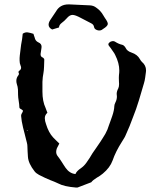

<svg xmlns="http://www.w3.org/2000/svg" viewBox="-20 -846 722 866"><path d="M76.2 -388.7 76.7 -387.2 78.1 -388.7ZM103 -258.8 101.6 -258.3 100.6 -257.3 103.5 -255.4 104.5 -257.3ZM182.1 -313Q182.1 -307.1 183.6 -299.8L187.5 -286.6Q199.2 -248 219.7 -226.1L233.4 -212.4L247.6 -198.7L242.2 -188L236.8 -177.7Q233.4 -168.9 233.4 -161.1Q233.4 -149.9 240.7 -141.1Q248.5 -131.3 258.8 -115.2L267.1 -102.1L275.9 -88.9Q293.9 -63.5 320.3 -61Q325.2 -74.2 345.7 -87.9Q358.9 -97.2 369.1 -111.3Q375 -119.1 383.8 -132.8L397.5 -155.3L415.5 -181.2L433.1 -207L444.3 -224.6L455.1 -242.2Q466.3 -262.7 470.7 -279.3L478.5 -300.8L486.3 -322.8Q495.1 -348.6 495.6 -367.2Q495.6 -374 500.5 -383.8Q507.3 -397 507.3 -410.6Q507.3 -413.6 506.8 -417Q506.3 -419.4 506.3 -422.4Q506.3 -434.1 513.7 -447.8Q517.1 -455.1 517.1 -467.3Q517.1 -471.7 516.6 -476.1L516.1 -492.2V-498Q516.1 -503.4 516.6 -507.8Q518.1 -517.6 518.1 -527.8Q518.1 -561.5 499.5 -598.1Q496.6 -605 489.3 -614.7L478 -630.9L471.2 -639.6Q468.8 -643.1 468.8 -646Q468.8 -650.9 474.6 -655.3Q479 -659.2 485.8 -660.2Q487.8 -660.6 489.3 -660.6Q494.6 -660.6 498.5 -658.2Q516.1 -647 531.2 -644Q536.1 -643.1 540.5 -638.2Q544.9 -634.3 546.9 -629.4Q553.7 -615.2 573.2 -608.9Q599.6 -600.1 610.8 -579.6Q615.7 -570.8 620.1 -566.9Q638.7 -551.3 638.7 -528.3Q638.7 -524.9 638.2 -521.5L634.8 -496.1Q632.8 -481.4 629.4 -470.7L606.9 -394.5Q593.8 -351.6 580.6 -319.3L564.5 -277.3L546.4 -235.4Q543.9 -229 538.6 -220.7L529.8 -206.5Q501.5 -162.1 487.8 -122.1Q476.1 -89.8 443.8 -63Q439 -58.6 430.7 -53.2L416.5 -44.4Q398.9 -33.7 391.6 -23.9L330.6 -0.5L327.6 0H323.7Q269 -4.4 243.7 -18.1Q235.4 -22.5 225.1 -26.4L206.5 -33.7Q185.5 -42 156.2 -57.1Q142.6 -64.5 136.2 -72.8Q107.9 -108.9 106 -138.7L104.5 -163.1L103.5 -187.5Q103.5 -193.8 101.1 -203.1L97.2 -218.3L90.8 -244.1L84 -270.5Q76.7 -300.8 75.2 -323.2V-324.2Q75.2 -329.1 78.6 -335L81.5 -339.8L83.5 -345.2V-345.7Q83.5 -349.1 76.2 -353Q72.3 -355 70.3 -356.4Q67.4 -358.9 67.4 -361.8L66.4 -376L64.5 -389.6Q61.5 -407.7 61.5 -417.5L61 -441.9Q60.1 -455.6 56.2 -465.8Q53.7 -473.6 53.7 -481Q53.7 -495.1 62.5 -505.9Q65.4 -509.3 65.4 -513.2Q65.4 -516.1 63.5 -519V-522.5Q64.5 -524.9 65.4 -525.9Q75.2 -531.7 75.2 -540.5Q75.2 -544.9 72.8 -550.3Q68.4 -560.1 68.4 -572.8V-584.5L69.3 -595.7Q71.3 -615.7 75.2 -644L79.6 -668.9L82.5 -693.8Q91.3 -700.2 101.6 -700.2Q104 -700.2 106 -699.7Q110.8 -699.2 117.7 -697.3L130.9 -693.4L133.3 -685.5L136.2 -677.2Q139.2 -661.1 153.3 -654.8Q167.5 -648.9 167.5 -635.3Q167.5 -632.3 167 -629.4L163.1 -603V-600.1Q163.1 -590.3 172.9 -586.4Q175.8 -585 177.7 -582Q179.7 -579.6 179.7 -577.6V-576.7L178.7 -545.9Q178.2 -528.3 175.8 -515.6Q172.4 -499.5 171.4 -477.1V-432.6Q171.4 -389.2 185.5 -359.4L189.5 -348.6L193.8 -337.4Q182.1 -327.1 182.1 -313ZM292.5 -826.2Q377.4 -822.8 386.2 -821.8Q402.3 -820.8 414.1 -811.5Q433.6 -798.3 445.3 -777.8L453.1 -765.1Q466.3 -747.1 466.3 -738.3Q466.3 -728.5 444.8 -715.3L438.5 -710.9Q433.6 -708.5 427.7 -708.5Q422.9 -708.5 417.5 -710.4Q406.2 -714.4 404.3 -723.6Q402.8 -735.8 390.6 -741.2L344.7 -765.1Q319.3 -778.8 307.1 -778.8Q293.9 -778.8 280.8 -763.2Q270.5 -751.5 258.5 -742.7Q246.6 -733.9 246.1 -722.2L215.3 -712.9Q199.2 -721.2 199.2 -734.4Q199.2 -744.6 207 -756.3L232.9 -794.9Q250.5 -826.2 289.1 -826.2Z"/></svg>

Font: Kurland
Style: Regular
Weight: 400
Designer: GGBot
Version: 0.22